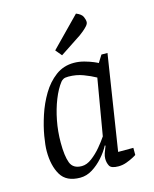

<svg xmlns="http://www.w3.org/2000/svg" viewBox="-112 -806 712 890"><g transform="rotate(-15 244.0 -361.0)"><path d="M162 9Q96 9 69.5 -35.5Q43 -80 43 -150Q43 -177 50.5 -221.5Q58 -266 74.5 -316.5Q91 -367 117.5 -411.5Q144 -456 182 -484.5Q220 -513 270 -513Q295 -513 320 -506Q345 -499 362.5 -491.5Q380 -484 382 -482L404 -517H433L362 -61H435V-27Q433 -25 419 -17.5Q405 -10 386 -3Q367 4 347 4Q312 4 304 -11.5Q296 -27 296 -46Q296 -58 300.5 -71.5Q305 -85 313 -104L310 -106Q296 -79 272.5 -52.5Q249 -26 221 -8.5Q193 9 162 9ZM183 -41Q207 -41 231.5 -59.5Q256 -78 277 -103Q298 -128 312 -149L358 -419Q333 -433 300 -445.5Q267 -458 229 -458Q213 -458 205.5 -454Q198 -450 193 -444Q171 -416 153.5 -372Q136 -328 126 -276.5Q116 -225 116 -171Q116 -107 128.5 -74Q141 -41 183 -41ZM227 -561 202 -591 339 -731Q364 -721 370.5 -706.5Q377 -692 377 -681Q377 -672 368 -662Q359 -652 348 -643Q337 -634 330 -629Z"/></g></svg>

Font: Faustina Light Light
Style: Italic
Weight: 300
Italic angle: -8°
Version: Version 1.200